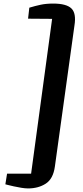

<svg xmlns="http://www.w3.org/2000/svg" viewBox="-20 -884 466 1074"><path d="M277.5 -864Q351 -864 379.2 -837Q407.5 -810 396.5 -741.5L287 47.5Q277.5 116.5 236 143.2Q194.5 170 137 170Q121 170 99.5 166.5Q78 163 57.5 158.5Q37 154 23.5 150.5Q10 147 10 147L19.5 87.5H154L271.5 -778.5L137 -779.5L144 -841Q177 -851 207.5 -857.5Q238 -864 277.5 -864Z"/></svg>

Font: Merriweather Black
Style: Italic
Weight: 900
Italic angle: -7.8°
Designer: Eben Sorkin
Foundry: Eben Sorkin
Version: Version 2.200;gftools[0.9.31]